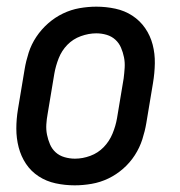

<svg xmlns="http://www.w3.org/2000/svg" viewBox="-20 -548 540 576"><path d="M204 8Q175 8 147 2Q119 -4 96 -19Q73 -34 58 -56.5Q43 -79 36 -106Q29 -133 29 -162Q29 -191 34 -221L54 -341Q58 -365 66 -390Q74 -415 89 -437.5Q104 -460 124.5 -478Q145 -496 169 -507.5Q193 -519 218.5 -523.5Q244 -528 269 -528Q298 -528 326 -522Q354 -516 377 -501Q400 -486 415.5 -463.5Q431 -441 438 -414Q445 -387 444.5 -358Q444 -329 439 -299L419 -179Q415 -155 407 -130Q399 -105 384.5 -82.5Q370 -60 349.5 -42Q329 -24 305 -12.5Q281 -1 255 3.5Q229 8 204 8ZM205 -72Q228 -72 251 -80.5Q274 -89 291 -106.5Q308 -124 317.5 -147Q327 -170 331 -193L351 -313Q353 -329 354 -345Q355 -361 352 -376Q349 -391 343 -405Q337 -419 326 -429Q315 -439 300 -443.5Q285 -448 269 -448Q246 -448 222.5 -439.5Q199 -431 182 -413.5Q165 -396 156 -373Q147 -350 143 -327L123 -207Q120 -191 119 -175Q118 -159 121 -144Q124 -129 130 -115Q136 -101 147 -91Q158 -81 173.5 -76.5Q189 -72 205 -72Z"/></svg>

Font: Iosevka Medium
Style: Italic
Weight: 500
Italic angle: -9°
Monospace: yes
Designer: Belleve Invis
Foundry: Belleve Invis
Version: Version 32.5.0; ttfautohint (v1.8.4)